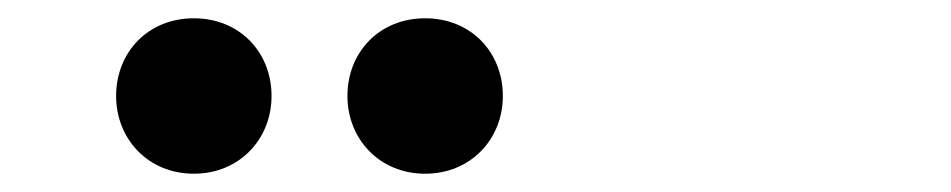

<svg xmlns="http://www.w3.org/2000/svg" viewBox="-20 -798 1040 210"><path d="M192 -608C242 -608 277 -646 277 -693C277 -741 242 -778 192 -778C142 -778 107 -741 107 -693C107 -646 142 -608 192 -608ZM360 -693C360 -646 395 -608 445 -608C495 -608 530 -646 530 -693C530 -741 495 -778 445 -778C395 -778 360 -741 360 -693Z"/></svg>

Font: コーポレート・ロゴ ver3 Bold
Style: Regular
Weight: 700
Designer: [KANA_main] LOGOTYPE.JP [Source Han Sans] Ryoko NISHIZUKA 西塚涼子 (kana, bopomofo & ideographs); Paul D. Hunt (Latin, Greek
Version: Version 12.001;FEAKit 1.0